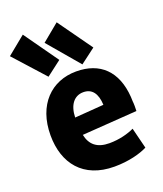

<svg xmlns="http://www.w3.org/2000/svg" viewBox="-186 -951 916 1076"><g transform="rotate(-20 271.5 -413.5)"><path d="M531 -229 203 -206C216 -144 255 -111 328 -111C388 -111 441 -126 477 -143L508 -19C467 2 396 22 310 22C124 22 32 -98 32 -265C32 -447 141 -553 289 -553C431 -553 518 -470 529 -314C529 -306 530 -296 530 -288C532 -274 532 -244 531 -229ZM369 -325C366 -394 338 -430 287 -430C232 -430 198 -386 196 -312ZM178 -764 281 -849 426 -646 336 -578ZM-30 -760 79 -849 223 -646 134 -578Z"/></g></svg>

Font: Repo ExtraBold
Style: Bold
Weight: 700
Designer: Stefan Peev
Foundry: Context Ltd
Version: Version 1.502